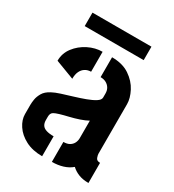

<svg xmlns="http://www.w3.org/2000/svg" viewBox="-169 -792 809 891"><g transform="rotate(30 235.0 -347.0)"><path d="M63.6 -622.1V-694.2H379.6V-622.1ZM194.4 -0.2Q142.3 -0.2 104.9 -19.8Q67.5 -39.4 47.7 -69.5Q27.8 -99.5 27.8 -129.9V-180Q27.8 -191.3 30.5 -208.6Q33.2 -225.9 44.1 -244.9Q55 -263.8 80.9 -277.3Q96.9 -286.1 124.3 -294.9Q151.8 -303.7 182.4 -312.9Q213 -322.1 240.6 -332.3Q268.3 -342.5 285.9 -353.8Q303.5 -365 303.5 -377.8V-399.5Q303.5 -415.8 296.3 -427.8Q289 -439.8 276.3 -446.8Q263.6 -453.8 245.9 -453.8V-560.3Q303.1 -560.3 340.4 -535Q377.8 -509.7 396.4 -473.6Q415 -437.5 415 -406.4V-140.4Q415 -134.4 419.5 -121.2Q424 -108 442.6 -108V-0.2Q411.2 -0.2 388.8 -9.3Q366.4 -18.3 350.7 -33.3Q331.7 -16.8 305 -8.5Q278.3 -0.2 246.7 -0.2V-107Q266.2 -107 278.6 -114.2Q291 -121.4 297.4 -133.7Q303.7 -145.9 303.7 -160.3V-253.9Q286.2 -244.2 261.8 -235.9Q237.4 -227.6 211.6 -221.5Q185.8 -215.5 166 -209.6Q146.3 -203.7 138.2 -198.7Q125.6 -191.7 125.6 -172.6V-153.9Q125.7 -137.7 132.6 -127.3Q139.5 -116.9 154.7 -112Q169.8 -107 194.4 -107ZM135.8 -381.5 34.8 -419.8Q34.8 -460 58.9 -491.5Q82.9 -523.1 119.8 -541.7Q156.8 -560.3 195.2 -560.3V-453.5Q177.9 -453.5 164.5 -445.2Q151 -437 143.4 -421.2Q135.8 -405.4 135.8 -381.5Z"/></g></svg>

Font: Stick No Bills ExtraLight
Style: Regular
Weight: 200
Designer: Kosala Senevirathne, Siva Puranthara, Lasantha Premarathna, Tharique Azeez
Foundry: mooniak
Version: Version 2.000